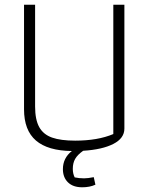

<svg xmlns="http://www.w3.org/2000/svg" viewBox="-20 -632 632 815"><path d="M247 86Q247 39 285 9Q183 8 132.5 -35.5Q82 -79 82 -168V-612H129V-180Q129 -124 146.5 -92.5Q164 -61 201 -48Q238 -35 299 -35Q395 -35 461 -63V-612H508V-86Q508 -45 461 -21Q414 3 333 8Q309 25 299 42.5Q289 60 289 85Q289 105 297 121Q316 125 337 125Q353 125 378 120L385 152Q361 163 329 163Q290 163 268.5 142Q247 121 247 86Z"/></svg>

Font: Athiti Light
Style: Regular
Weight: 300
Designer: CadsonDemak Team
Foundry: CadsonDemak
Version: Version 1.032